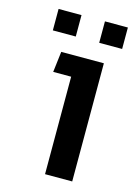

<svg xmlns="http://www.w3.org/2000/svg" viewBox="-101 -688 529 744"><g transform="rotate(15 164.0 -316.0)"><path d="M40 -546V-632H132V-546ZM226 -546V-632H318V-546ZM155 0V-391H83L93 -474H264V0Z"/></g></svg>

Font: Kanit
Style: Regular
Weight: 400
Designer: Katatrad Team
Foundry: CadsonDemak
Version: Version 2.000; ttfautohint (v1.8.3)